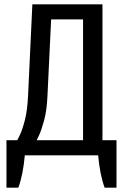

<svg xmlns="http://www.w3.org/2000/svg" viewBox="-20 -720 585 890"><path d="M10 150V-70H60Q60 -70 71.5 -93Q83 -116 95 -162Q107 -208 110 -275L130 -700H455V-70H520V150H465Q454 120 446.5 82.5Q439 45 435 0H95Q91 45 83.5 82.5Q76 120 65 150ZM150 -70H365V-630H217L200 -275Q197 -208 184.5 -162Q172 -116 161 -93Q150 -70 150 -70Z"/></svg>

Font: Cuprum
Style: Regular
Weight: 400
Designer: Jovanny Lemonad
Foundry: Jovanny Lemonad
Version: Version 3.000